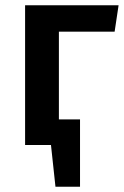

<svg xmlns="http://www.w3.org/2000/svg" viewBox="-20 -549 469 727"><path d="M414 -429H203V-97H283V158H190L173 0H75V-529H429Z"/></svg>

Font: FiraGO Medium
Style: Regular
Weight: 500
Designer: bBox Type
Foundry: bBox Type GmbH
Version: Version 1.001;PS 001.001;hotconv 1.0.88;makeotf.lib2.5.64775